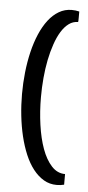

<svg xmlns="http://www.w3.org/2000/svg" viewBox="-50 -676 331 720"><g transform="rotate(5 115.5 -316.5)"><path d="M219.2 -643.1Q219.2 -641.6 219.2 -635.3Q219.2 -628.9 219.2 -621.8Q219.2 -614.7 219 -609.1Q218.8 -603.5 218.3 -603.5Q199.2 -603.5 183.6 -592Q168 -580.6 155.3 -560.1Q142.6 -539.6 133.1 -511.7Q123.5 -483.9 116.9 -451.4Q110.4 -418.9 107.2 -383.1Q104 -347.2 104 -311Q104 -257.3 111.1 -207Q118.2 -156.7 132.3 -117.7Q146.5 -78.6 168.2 -54.9Q189.9 -31.2 219.2 -31.2V8.8Q205.6 12.2 191.4 12.2Q164.6 12.2 142.6 -0.7Q120.6 -13.7 102.8 -36.4Q85 -59.1 71.8 -90.3Q58.6 -121.6 49.8 -158.2Q41 -194.8 36.6 -235.1Q32.2 -275.4 32.2 -316.4Q32.2 -357.4 36.6 -397.9Q41 -438.5 49.8 -475.3Q58.6 -512.2 72 -543.5Q85.4 -574.7 103 -597.7Q120.6 -620.6 142.6 -633.5Q164.6 -646.5 190.9 -646.5Q205.6 -646.5 219.2 -643.1Z"/></g></svg>

Font: Smythe
Style: Regular
Weight: 400
Version: Version 1.000